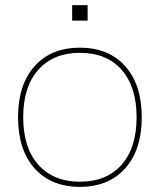

<svg xmlns="http://www.w3.org/2000/svg" viewBox="-20 -715 620 745"><path d="M290 10Q178 10 114 -62Q50 -134 50 -260Q50 -386 114 -458Q178 -530 290 -530Q402 -530 466 -458Q530 -386 530 -260Q530 -134 466 -62Q402 10 290 10ZM290 -10Q394 -10 452 -76Q510 -142 510 -260Q510 -378 452 -444Q394 -510 290 -510Q187 -510 128.5 -444Q70 -378 70 -260Q70 -142 128.5 -76Q187 -10 290 -10ZM260 -635V-695H320V-635Z"/></svg>

Font: M PLUS 1 Thin
Style: Regular
Weight: 100
Designer: Coji Morishita
Foundry: UNDERFOREST DESIGN
Version: Version 1.001